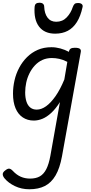

<svg xmlns="http://www.w3.org/2000/svg" viewBox="-44 -864 662 1403"><path d="M170 519Q113 519 65 496Q17 473 -11 439Q-24 423 -24 408.5Q-24 394 -4 380Q12 367 24 368.5Q36 370 50 385Q77 414 108 427.5Q139 441 176 441Q219 441 247.5 424.5Q276 408 294.5 371.5Q313 335 324 275L394 -118Q363 -69 330.5 -39Q298 -9 266 4Q234 17 203 17Q157 17 122.5 -6Q88 -29 69.5 -73Q51 -117 51 -180Q51 -228 62 -276.5Q73 -325 96 -368.5Q119 -412 153 -446Q187 -480 231.5 -499.5Q276 -519 332 -519Q364 -519 397 -510Q430 -501 460 -485V-488Q463 -503 473 -509Q483 -515 503 -515Q530 -515 540 -507Q550 -499 546 -482L409 278Q393 365 362 418Q331 471 284 495Q237 519 170 519ZM224 -63Q258 -63 292.5 -87.5Q327 -112 361.5 -161Q396 -210 426 -283L448 -412Q417 -428 389 -434Q361 -440 335 -440Q296 -440 265 -425.5Q234 -411 210.5 -385.5Q187 -360 171 -327.5Q155 -295 147.5 -259.5Q140 -224 140 -188Q140 -151 149 -122.5Q158 -94 177 -78.5Q196 -63 224 -63ZM359 -618Q281 -618 241.5 -669.5Q202 -721 209 -815Q210 -829 218.5 -836.5Q227 -844 244 -844Q262 -844 270.5 -836Q279 -828 279 -815Q281 -765 303.5 -735Q326 -705 367 -705Q413 -705 443.5 -737Q474 -769 488 -813Q494 -829 501.5 -835.5Q509 -842 526 -842Q545 -842 554 -833.5Q563 -825 559 -811Q545 -746 518 -703Q491 -660 451.5 -639Q412 -618 359 -618Z"/></svg>

Font: Playwrite ZA
Style: Regular
Weight: 400
Designer: Veronika Burian, José Scaglione
Foundry: TypeTogether
Version: Version 1.002